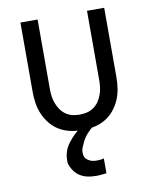

<svg xmlns="http://www.w3.org/2000/svg" viewBox="-84 -583 692 869"><g transform="rotate(-10 262.5 -148.5)"><path d="M262 8Q235 8 208.5 2.5Q182 -3 158.5 -16.5Q135 -30 117.5 -51Q100 -72 89 -97Q78 -122 74 -148.5Q70 -175 70 -202V-520H149V-202Q149 -185 151 -168.5Q153 -152 159 -135.5Q165 -119 174.5 -105Q184 -91 198 -81Q212 -71 228.5 -67Q245 -63 262 -63Q280 -63 296.5 -67Q313 -71 327 -81Q341 -91 350.5 -105Q360 -119 366 -135.5Q372 -152 374 -168.5Q376 -185 376 -202V-520H455V-202Q455 -175 451 -148.5Q447 -122 436 -97Q425 -72 407.5 -51Q390 -30 366.5 -16.5Q343 -3 316.5 2.5Q290 8 262 8ZM289 223Q276 223 262.5 221.5Q249 220 236.5 216Q224 212 212.5 204.5Q201 197 192.5 187Q184 177 177 162.5Q170 148 170 139V129Q170 115 173 102Q176 89 182 76.5Q188 64 196 53.5Q204 43 213 33Q222 23 234 12.5Q246 2 254 -3L263 -8H313V0Q304 6 296.5 13Q289 20 282 28Q275 36 269.5 44.5Q264 53 259.5 62.5Q255 72 250 83.5Q245 95 245 102V110Q245 117 246.5 123Q248 129 251.5 134Q255 139 260.5 143Q266 147 271.5 149.5Q277 152 284.5 153.5Q292 155 296 155H301Q305 155 308.5 155Q312 155 316 154.5Q320 154 324.5 153.5Q329 153 331 152L335 151V219Q330 220 325 220.5Q320 221 315 221.5Q310 222 304 222.5Q298 223 295 223Z"/></g></svg>

Font: Iosevka Pride
Style: Regular
Weight: 400
Monospace: yes
Designer: Belleve Invis
Foundry: Belleve Invis
Version: Version 30.3.1; ttfautohint (v1.8.4)